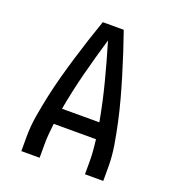

<svg xmlns="http://www.w3.org/2000/svg" viewBox="-133 -841 866 947"><g transform="rotate(20 300.0 -367.5)"><path d="M85 0V-74Q85 -130 94.5 -186.5Q104 -243 116 -298.5Q128 -354 143 -409Q158 -464 174.5 -518.5Q191 -573 208.5 -627Q226 -681 245 -735H355Q374 -681 391.5 -627Q409 -573 425.5 -518.5Q442 -464 457 -409Q472 -354 484 -298.5Q496 -243 505.5 -186.5Q515 -130 515 -74V0H419V-74Q419 -100 416.5 -127Q414 -154 411 -181H189Q186 -154 183.5 -127Q181 -100 181 -74V0ZM202 -265H398Q380 -365 354.5 -463.5Q329 -562 300 -659Q271 -562 245.5 -463.5Q220 -365 202 -265Z"/></g></svg>

Font: Iosevka Curly Medium Extended
Style: Regular
Weight: 500
Width: 7
Monospace: yes
Designer: Belleve Invis
Foundry: Belleve Invis
Version: Version 11.1.0; ttfautohint (v1.8.3)